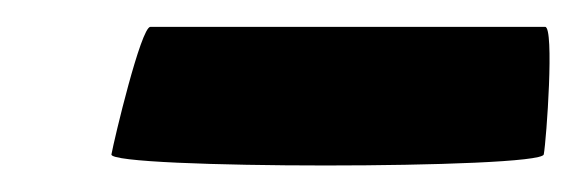

<svg xmlns="http://www.w3.org/2000/svg" viewBox="-20 -376 429 143"><path d="M63 -261C61 -250 383 -250 385 -261C387 -272 393 -356 386 -356H92C85 -356 65 -272 63 -261Z"/></svg>

Font: Ampere
Style: UltCndIta
Weight: 400
Version: Version 1